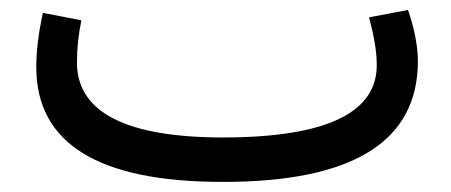

<svg xmlns="http://www.w3.org/2000/svg" viewBox="-20 -360 893 380"><path d="M132.3 -235.8C132.3 -263.7 135.3 -292 141.1 -319.8L64.9 -334.5C56.2 -294.9 51.8 -258.8 51.8 -226.6C52.2 -75.7 174.8 0 420.4 0H421.9C678.2 0 806.6 -79.6 807.1 -238.3C807.1 -267.1 800.8 -301.3 787.6 -340.3L710.4 -325.7C719.7 -291 725.1 -261.2 725.6 -235.8C729 -137.7 627.9 -88.4 422.9 -87.9C230 -87.9 132.8 -137.2 132.3 -235.8Z"/></svg>

Font: Nahid
Style: Regular
Weight: 400
Foundry: DejaVu fonts team - Redesigned by Saber Rastikerdar
Version: Version 0.3.0